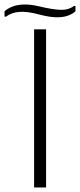

<svg xmlns="http://www.w3.org/2000/svg" viewBox="-81 -830 354 850"><path d="M70 -700H123V0H70ZM96 -765Q41 -780 5.5 -777.5Q-30 -775 -55 -756L-61 -757V-780Q-48 -792 -27 -800.5Q-6 -809 24.5 -810Q55 -811 96 -801Q151 -788 186.5 -786.5Q222 -785 247 -804L253 -803V-780Q240 -768 219 -760.5Q198 -753 168 -753.5Q138 -754 96 -765Z"/></svg>

Font: Phudu Light
Style: Regular
Weight: 300
Version: Version 1.005;gftools[0.9.23]